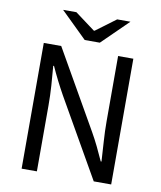

<svg xmlns="http://www.w3.org/2000/svg" viewBox="-91 -914 830 987"><g transform="rotate(10 323.5 -420.5)"><path d="M89.6 0V-656.3H180.6L413.7 -248.4Q432.5 -215.4 450 -179.5Q467.4 -143.6 483.6 -107.3H487.6Q484.8 -158.4 481.1 -211.5Q477.5 -264.5 477.5 -315.4V-656.3H557.1V0H466.1L233 -407.9Q214.6 -440.9 196.3 -477Q178.1 -513.1 161.9 -549H157.9Q162.3 -499.9 165.8 -447.8Q169.3 -395.7 169.3 -343.2V0ZM294.2 -707.6 157.9 -841H227.2L331.7 -763.3H335.7L440.1 -841H509.4L373.1 -707.6Z"/></g></svg>

Font: Source Sans 3
Style: Regular
Weight: 200
Designer: Paul D. Hunt
Foundry: Adobe
Version: Version 3.046;hotconv 1.0.118;makeotfexe 2.5.65603